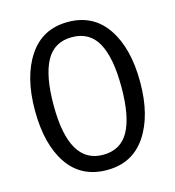

<svg xmlns="http://www.w3.org/2000/svg" viewBox="-106 -790 813 891"><g transform="rotate(-15 300.0 -344.5)"><path d="M553 -344Q553 -183 487.5 -86Q422 11 300 11Q177 11 112 -84Q47 -179 47 -343Q47 -504 112.5 -602Q178 -700 300 -700Q422 -700 487.5 -603.5Q553 -507 553 -344ZM137 -343Q137 -62 300 -62Q385 -62 424 -132.5Q463 -203 463 -344Q463 -485 424 -556Q385 -627 300 -627Q215 -627 176 -555.5Q137 -484 137 -343Z"/></g></svg>

Font: Fira Mono
Style: Regular
Weight: 400
Designer: Carrois Corporate & Edenspiekermann AG
Foundry: Carrois Corporate GbR & Edenspiekermann AG
Version: Version 3.206;PS 003.206;hotconv 1.0.70;makeotf.lib2.5.58329